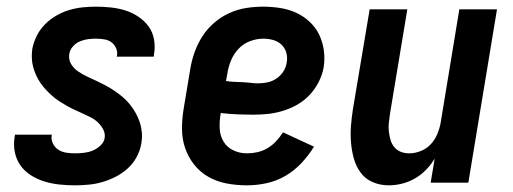

<svg xmlns="http://www.w3.org/2000/svg" viewBox="-20 -548 1540 576"><path d="M205 8Q181 8 158 5.5Q135 3 113.5 -3.5Q92 -10 73 -22Q54 -34 41.5 -51.5Q29 -69 24.5 -91.5Q20 -114 24 -138L25 -144H136L135 -142Q133 -129 139 -117Q145 -105 155.5 -98.5Q166 -92 178.5 -90Q191 -88 205 -88Q218 -88 231.5 -89.5Q245 -91 257.5 -96Q270 -101 281 -111Q292 -121 294 -134Q296 -148 289.5 -160Q283 -172 273.5 -181Q264 -190 252 -196Q240 -202 228 -207.5Q216 -213 204 -218.5Q192 -224 180.5 -230.5Q169 -237 157.5 -244.5Q146 -252 136.5 -260.5Q127 -269 118 -278.5Q109 -288 101.5 -299Q94 -310 88.5 -322Q83 -334 79.5 -347Q76 -360 75.5 -374Q75 -388 77 -402Q81 -422 90.5 -441Q100 -460 115.5 -475.5Q131 -491 149.5 -501.5Q168 -512 188 -518Q208 -524 228.5 -526Q249 -528 268 -528Q291 -528 313.5 -525.5Q336 -523 356.5 -516.5Q377 -510 395 -498Q413 -486 425.5 -469Q438 -452 442 -430Q446 -408 442 -385L441 -378H330L331 -381Q333 -393 328 -404Q323 -415 314 -421.5Q305 -428 292.5 -430Q280 -432 268 -432Q256 -432 244 -430.5Q232 -429 220 -424Q208 -419 199 -409Q190 -399 188 -387Q185 -370 193 -356.5Q201 -343 214 -334Q227 -325 241 -318.5Q255 -312 269 -305.5Q283 -299 297 -291.5Q311 -284 323.5 -275.5Q336 -267 348 -257Q360 -247 369.5 -235Q379 -223 386.5 -210Q394 -197 399 -182Q404 -167 405.5 -151Q407 -135 404 -118Q401 -98 390.5 -78Q380 -58 363.5 -43Q347 -28 327.5 -18Q308 -8 287.5 -2Q267 4 246 6Q225 8 205 8Z M721 8Q690 8 660.5 2.5Q631 -3 606 -17Q581 -31 563 -53.5Q545 -76 535.5 -103.5Q526 -131 526 -161.5Q526 -192 531 -222L551 -342Q555 -367 564 -392Q573 -417 587.5 -439.5Q602 -462 623 -480Q644 -498 668.5 -509Q693 -520 718.5 -524Q744 -528 769 -528Q795 -528 820.5 -524Q846 -520 868 -510Q890 -500 908.5 -483Q927 -466 937.5 -444Q948 -422 951.5 -397Q955 -372 951 -346Q947 -324 936.5 -303Q926 -282 910 -264.5Q894 -247 873.5 -235Q853 -223 830.5 -216Q808 -209 786 -206.5Q764 -204 742 -204Q716 -204 691.5 -205Q667 -206 642 -209V-207Q638 -185 639 -163Q640 -141 650.5 -123.5Q661 -106 680 -97Q699 -88 721 -88Q737 -88 752.5 -91.5Q768 -95 782.5 -103.5Q797 -112 808.5 -124.5Q820 -137 829 -151L922 -108Q906 -82 884.5 -59Q863 -36 836.5 -20.5Q810 -5 780 1.5Q750 8 721 8ZM755 -298Q769 -298 783 -301Q797 -304 809.5 -312.5Q822 -321 830 -333.5Q838 -346 840 -360Q843 -375 839 -389.5Q835 -404 824.5 -414Q814 -424 799.5 -428Q785 -432 770 -432Q750 -432 730 -424.5Q710 -417 695.5 -401.5Q681 -386 673 -366.5Q665 -347 662 -327L658 -305Q670 -303 682.5 -302.5Q695 -302 707 -301.5Q719 -301 731 -299.5Q743 -298 755 -298Z M1146 8Q1121 8 1098.5 -1.5Q1076 -11 1062 -30Q1048 -49 1041.5 -72.5Q1035 -96 1033 -121Q1031 -146 1033 -171.5Q1035 -197 1039 -222L1089 -520H1202L1150 -207Q1148 -193 1146.5 -180Q1145 -167 1146.5 -154Q1148 -141 1151.5 -128.5Q1155 -116 1163 -106.5Q1171 -97 1182.5 -92.5Q1194 -88 1208 -88Q1225 -88 1242.5 -95Q1260 -102 1272.5 -115.5Q1285 -129 1292 -146Q1299 -163 1302 -180L1358 -520H1471L1385 0H1272L1284 -72Q1273 -54 1258 -38.5Q1243 -23 1224.5 -12.5Q1206 -2 1186 3Q1166 8 1146 8Z"/></svg>

Font: Iosevka SS18
Style: Bold Italic
Weight: 700
Italic angle: -9°
Monospace: yes
Designer: Belleve Invis
Foundry: Belleve Invis
Version: Version 25.1.1; ttfautohint (v1.8.4)